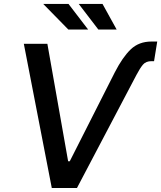

<svg xmlns="http://www.w3.org/2000/svg" viewBox="-20 -948 813 968"><path d="M558.9 -583.5Q598 -659.8 639.2 -699.2Q680.4 -738.6 743.6 -738.6H772.7L756.7 -639.6H743.6Q715.6 -639.6 700.8 -622.2Q686.1 -604.8 668.3 -571L367.9 0H241.1L100.1 -727.3H218.8L323.5 -134.9H331.7ZM424.4 -799H324.6L197.8 -928.3H325.3ZM568.2 -799H475.9L376.8 -928.3H496.8Z"/></svg>

Font: Inter UI Medium
Style: Italic
Weight: 500
Italic angle: 9.39999°
Designer: Rasmus Andersson
Foundry: rsms
Version: 3.2;8d6f07862